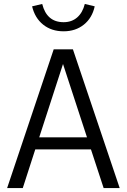

<svg xmlns="http://www.w3.org/2000/svg" viewBox="-20 -949 640 969"><path d="M16 0 251 -700H348L584 0H503L439 -195H158L95 0ZM178 -256H419L298 -626ZM301 -791Q240 -791 198 -824.5Q156 -858 142 -917L193 -929Q216 -837 301 -837Q342 -837 369.5 -861Q397 -885 408 -929L458 -917Q445 -858 403 -824.5Q361 -791 301 -791Z"/></svg>

Font: Red Hat Mono
Style: Regular
Weight: 400
Designer: Pentagram, MCKL
Foundry: Pentagram, MCKL
Version: Version 1.023